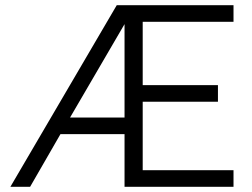

<svg xmlns="http://www.w3.org/2000/svg" viewBox="-20 -720 970 740"><path d="M430 -700H880V-636H530V-392H820V-328H530V-64H880V0H460V-203H213L96 0H20ZM460 -267V-627L250 -267Z"/></svg>

Font: Retni Sans
Style: Regular
Weight: 400
Designer: Vitaly Kuzmin
Foundry: ParaType Ltd.
Version: Version 1.00;March 2, 2019;FontCreator 11.5.0.2425 64-bit; t